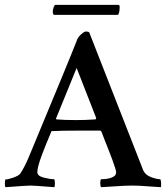

<svg xmlns="http://www.w3.org/2000/svg" viewBox="-32 -778 693 802"><path d="M188.5 -729.5Q188.5 -736.3 191.9 -747.1Q195.3 -757.8 200.2 -757.8H461.9Q467.8 -757.8 467.8 -749Q467.8 -724.6 460.9 -715.8H193.4Q188.5 -718.8 188.5 -729.5ZM92.8 -132.8Q261.7 -538.1 291 -614.3Q295.9 -625 308.1 -635.7Q320.3 -646.5 327.1 -646.5Q336.9 -646.5 340.8 -642.6L540 -133.8Q547.9 -114.3 556.2 -92.3Q564.5 -70.3 566.4 -66.4Q575.2 -46.9 599.1 -38.1Q623 -29.3 637.7 -29.3Q640.6 -24.4 641.1 -11.2Q641.6 2 639.6 3.9Q631.8 3.9 588.9 0.5Q545.9 -2.9 520.5 -2.9Q494.1 -2.9 444.8 0.5Q395.5 3.9 390.6 3.9Q386.7 0 386.7 -13.7Q386.7 -27.3 390.6 -29.3Q429.7 -29.3 447.3 -43.9Q453.1 -49.8 453.1 -58.6Q453.1 -67.4 437.5 -109.9Q421.9 -152.3 406.2 -190.4L391.6 -228.5Q388.7 -232.4 385.7 -232.4H289.1Q226.6 -232.4 187.5 -230.5Q181.6 -230.5 181.6 -226.6Q155.3 -164.1 141.6 -127Q124 -79.1 124 -58.6Q124 -43 150.9 -36.1Q177.7 -29.3 194.3 -29.3Q197.3 -26.4 197.3 -13.2Q197.3 0 195.3 3.9Q108.4 -2.9 95.7 -2.9Q82 -2.9 -8.8 3.9Q-11.7 1 -11.7 -10.3Q-11.7 -21.5 -9.8 -28.3Q1 -28.3 23.4 -36.1Q45.9 -43.9 52.7 -52.7Q72.3 -82 92.8 -132.8ZM288.1 -494.1 202.1 -283.2Q202.1 -279.3 204.1 -279.3Q237.3 -276.4 287.1 -276.4Q322.3 -276.4 367.2 -279.3L370.1 -284.2Z"/></svg>

Font: Crimson
Style: Semibold
Weight: 600
Version: Version 0.8